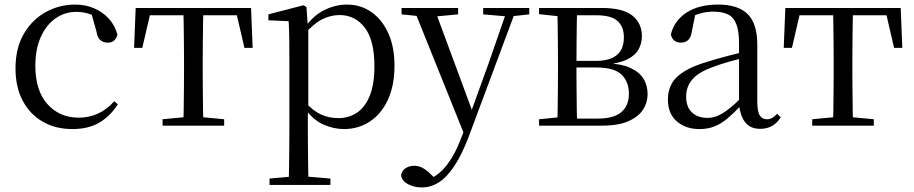

<svg xmlns="http://www.w3.org/2000/svg" viewBox="-20 -551 4010 842"><path d="M297 15Q224 15 168 -17Q112 -49 80 -108.5Q48 -168 48 -251Q48 -341 85 -403.5Q122 -466 181.5 -498.5Q241 -531 310 -531Q355 -531 393 -514.5Q431 -498 457.5 -469Q484 -440 495 -399Q486 -364 453 -364Q432 -364 419.5 -375.5Q407 -387 403 -413L378 -502L428 -462Q397 -482 370 -490.5Q343 -499 315 -499Q264 -499 223 -470Q182 -441 158.5 -388Q135 -335 135 -262Q135 -154 188 -94.5Q241 -35 325 -35Q370 -35 409 -52.5Q448 -70 481 -107L497 -94Q464 -42 416 -13.5Q368 15 297 15Z M568 -341 575 -516H1081L1088 -341H1052L1012 -513L1054 -484H602L644 -513L604 -341ZM693 0V-28L808 -39H848L963 -28V0ZM784 0Q785 -24 785.5 -65Q786 -106 786.5 -150Q787 -194 787 -229V-288Q787 -322 786.5 -366Q786 -410 785.5 -451Q785 -492 784 -516H872Q871 -492 870.5 -451Q870 -410 869.5 -366Q869 -322 869 -288V-229Q869 -194 869.5 -150Q870 -106 870.5 -65Q871 -24 872 0Z M1162 260V232L1273 222H1310L1429 232V260ZM1246 260Q1247 226 1247.5 185.5Q1248 145 1248.5 103.5Q1249 62 1249 27V-287Q1249 -338 1248.5 -379.5Q1248 -421 1246 -458L1157 -462V-488L1311 -528L1324 -520L1330 -435L1332 -430V-79L1330 -69V27Q1330 61 1330.5 102.5Q1331 144 1331.5 185Q1332 226 1333 260ZM1488 15Q1443 15 1398 -5Q1353 -25 1315 -77H1302L1316 -105Q1354 -64 1388.5 -48.5Q1423 -33 1464 -33Q1508 -33 1543.5 -55.5Q1579 -78 1600.5 -128.5Q1622 -179 1622 -261Q1622 -375 1579.5 -430Q1537 -485 1469 -485Q1431 -485 1394 -467Q1357 -449 1312 -398L1302 -425H1313Q1352 -482 1401.5 -506.5Q1451 -531 1501 -531Q1562 -531 1609 -498Q1656 -465 1683 -405Q1710 -345 1710 -263Q1710 -177 1681.5 -114.5Q1653 -52 1602.5 -18.5Q1552 15 1488 15Z M1829 271Q1796 271 1769 256.5Q1742 242 1739 217Q1743 196 1759.5 186Q1776 176 1797 176Q1817 176 1834.5 186Q1852 196 1869 213L1898 241L1866 257L1846 240Q1896 226 1934.5 179Q1973 132 2001 58L2030 -15L2034 -28L2123 -274L2207 -516H2246L2036 47Q2006 126 1973.5 175.5Q1941 225 1905.5 248Q1870 271 1829 271ZM2021 51 1793 -516H1884L2053 -59L2059 -46ZM1741 -488V-516H1989V-488L1882 -478H1840ZM2099 -488V-516H2301V-488L2219 -479H2204Z M2344 0V-28L2454 -39L2467 -31H2602Q2672 -31 2705 -59.5Q2738 -88 2738 -140Q2738 -192 2706 -223.5Q2674 -255 2596 -255H2467V-284H2593Q2716 -284 2716 -387Q2716 -434 2688 -459Q2660 -484 2596 -484H2467L2454 -477L2344 -489V-516H2619Q2712 -516 2753.5 -482.5Q2795 -449 2795 -392Q2795 -362 2781 -335.5Q2767 -309 2731.5 -291Q2696 -273 2632 -267L2634 -274Q2702 -272 2742.5 -254Q2783 -236 2801.5 -206.5Q2820 -177 2820 -137Q2820 -102 2800.5 -71Q2781 -40 2737 -20Q2693 0 2619 0ZM2424 0Q2425 -24 2425.5 -65Q2426 -106 2426.5 -150Q2427 -194 2427 -229V-288Q2427 -322 2426.5 -366Q2426 -410 2425.5 -451Q2425 -492 2424 -516H2511Q2510 -492 2509.5 -450.5Q2509 -409 2508.5 -361.5Q2508 -314 2508 -272V-229Q2508 -194 2508.5 -150Q2509 -106 2509.5 -65Q2510 -24 2511 0Z M3047 15Q2987 15 2948 -19Q2909 -53 2909 -115Q2909 -154 2926 -184.5Q2943 -215 2982.5 -239Q3022 -263 3088 -282Q3130 -295 3176 -307Q3222 -319 3262 -328V-303Q3222 -293 3181 -281.5Q3140 -270 3106 -257Q3042 -234 3015.5 -202Q2989 -170 2989 -128Q2989 -82 3014.5 -58Q3040 -34 3082 -34Q3105 -34 3127 -43Q3149 -52 3177 -74Q3205 -96 3243 -134L3252 -87H3228Q3197 -54 3169.5 -31Q3142 -8 3113 3.5Q3084 15 3047 15ZM3314 14Q3269 14 3246.5 -16.5Q3224 -47 3221 -100V-103V-359Q3221 -415 3209 -445.5Q3197 -476 3172 -488Q3147 -500 3107 -500Q3078 -500 3049 -491.5Q3020 -483 2987 -465L3030 -492L3014 -413Q3010 -386 2997.5 -375Q2985 -364 2966 -364Q2930 -364 2922 -400Q2937 -461 2991 -496Q3045 -531 3129 -531Q3216 -531 3258.5 -489.5Q3301 -448 3301 -355V-108Q3301 -61 3312 -44.5Q3323 -28 3343 -28Q3356 -28 3366 -33.5Q3376 -39 3388 -52L3404 -37Q3388 -11 3365.5 1.5Q3343 14 3314 14Z M3417 -341 3424 -516H3930L3937 -341H3901L3861 -513L3903 -484H3451L3493 -513L3453 -341ZM3542 0V-28L3657 -39H3697L3812 -28V0ZM3633 0Q3634 -24 3634.5 -65Q3635 -106 3635.5 -150Q3636 -194 3636 -229V-288Q3636 -322 3635.5 -366Q3635 -410 3634.5 -451Q3634 -492 3633 -516H3721Q3720 -492 3719.5 -451Q3719 -410 3718.5 -366Q3718 -322 3718 -288V-229Q3718 -194 3718.5 -150Q3719 -106 3719.5 -65Q3720 -24 3721 0Z"/></svg>

Font: Noto Serif SC
Style: Regular
Weight: 400
Designer: Ryoko NISHIZUKA 西塚涼子 (kana & ideographs); Frank Grießhammer (Latin, Greek & Cyrillic); Wenlong ZHANG 张文龙 (bopomofo); San
Foundry: Adobe
Version: Version 2.002-H1;hotconv 1.1.0;makeotfexe 2.6.0